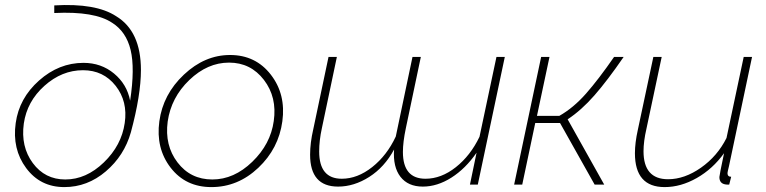

<svg xmlns="http://www.w3.org/2000/svg" viewBox="-20 -752 3118 782"><path d="M242 10Q144 10 86.5 -67.5Q29 -145 44 -251Q58 -352 139 -424Q220 -496 320 -496Q392 -496 444.5 -452.5Q497 -409 510 -342Q530 -474 512 -548.5Q494 -623 437 -659Q366 -707 201 -699V-730Q371 -740 453 -686Q554 -625 554 -467Q554 -365 513 -213Q486 -118 411 -54Q336 10 242 10ZM246 -21Q331 -21 403 -90.5Q475 -160 488 -251Q501 -339 451 -402.5Q401 -466 318 -466Q232 -466 161 -402.5Q90 -339 77 -249Q64 -155 113.5 -88Q163 -21 246 -21Z M841 10Q736 10 675 -69Q614 -148 629 -258Q644 -368 729 -448Q814 -528 917 -528Q1021 -528 1083 -448Q1145 -368 1130 -258Q1115 -147 1032 -68.5Q949 10 841 10ZM845 -21Q933 -21 1007.5 -93Q1082 -165 1095 -259Q1109 -356 1055 -426.5Q1001 -497 913 -497Q825 -497 751 -426Q677 -355 663 -257Q650 -160 703 -90.5Q756 -21 845 -21Z M1926 0H1894L1921 -130Q1876 -65 1818.5 -28.5Q1761 8 1702 8Q1642 8 1611 -32Q1580 -72 1585 -143Q1546 -71 1484 -31.5Q1422 8 1357 8Q1243 8 1243 -122Q1243 -170 1256 -226L1318 -520H1352L1291 -230Q1280 -180 1280 -135Q1280 -24 1372 -24Q1436 -24 1496 -71.5Q1556 -119 1592 -196L1660 -520H1694L1633 -230Q1621 -173 1621 -133Q1621 -24 1713 -24Q1777 -24 1836.5 -71Q1896 -118 1933 -195L2002 -520H2036Z M2074 0 2184 -520H2218L2167 -280H2258Q2316 -313 2367 -371Q2418 -429 2481 -520H2520Q2454 -424 2401 -363.5Q2348 -303 2292 -266L2441 0H2402L2261 -251H2160L2107 0Z M2566 -128Q2566 -170 2578 -224L2641 -520H2675L2613 -228Q2601 -176 2601 -136Q2601 -22 2701 -22Q2768 -22 2835 -69Q2902 -116 2939 -190L3009 -520H3043L2949 -75Q2943 -51 2943 -47Q2943 -32 2958 -32L2950 0Q2938 0 2934 -1Q2910 -5 2910 -31Q2910 -38 2929 -128Q2883 -64 2818 -27Q2753 10 2687 10Q2566 10 2566 -128Z"/></svg>

Font: Raleway-v4020 ExtraLight
Style: Italic
Weight: 275
Italic angle: -12°
Designer: Matt McInerney, Pablo Impallari, Rodrigo Fuenzalida
Foundry: Matt McInerney, Pablo Impallari, Rodrigo Fuenzalida
Version: Version 4.020;PS 004.020;hotconv 1.0.88;makeotf.lib2.5.64775